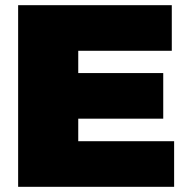

<svg xmlns="http://www.w3.org/2000/svg" viewBox="-20 -721 730 741"><path d="M50 -701V0H652V-176H282V-263H610V-439H282V-525H643V-701Z"/></svg>

Font: Montserrat-Arabic Black
Style: Regular
Weight: 900
Designer: Mohamed Gaber
Foundry: Kief Type Foundry
Version: Version 5.008;PS 005.008;hotconv 1.0.88;makeotf.lib2.5.64775